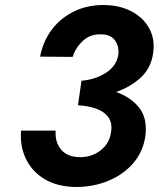

<svg xmlns="http://www.w3.org/2000/svg" viewBox="-20 -732 633 766"><path d="M283 14Q209 13 158.5 -17Q108 -47 83.5 -98Q59 -149 64 -211H202Q199 -164 224 -135Q249 -106 297 -105Q344 -104 380 -131Q416 -158 423 -204Q429 -241 412.5 -264Q396 -287 363.5 -298.5Q331 -310 291 -312L302 -388L305 -410Q358 -414 401 -440.5Q444 -467 452 -513Q456 -546 439 -570.5Q422 -595 382 -595Q339 -596 310 -568.5Q281 -541 270 -505L140 -506Q151 -565 185 -611.5Q219 -658 272.5 -685Q326 -712 392 -712Q456 -712 504 -687Q552 -662 575.5 -618.5Q599 -575 591 -521Q583 -461 542 -423Q501 -385 443 -365Q501 -345 535 -302.5Q569 -260 560 -189Q551 -127 512 -81.5Q473 -36 413 -11Q353 14 283 14Z"/></svg>

Font: Von Semi
Style: Italic
Weight: 600
Version: Version 4.000; ttfautohint (v1.8.4.7-5d5b)